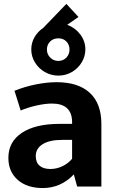

<svg xmlns="http://www.w3.org/2000/svg" viewBox="-20 -955 596 983"><path d="M140.1 -702.1Q140.1 -735.4 156.5 -764.2Q172.9 -793 201.2 -812L319.8 -935.1L381.8 -868.2L324.2 -828.1Q365.2 -813 391.1 -778.6Q417 -744.1 417 -702.1Q417 -666 397.9 -635Q378.9 -604 347.4 -585.9Q315.9 -567.9 278.8 -567.9Q242.2 -567.9 210.2 -585.9Q178.2 -604 159.2 -635Q140.1 -666 140.1 -702.1ZM335.9 -701.2Q335.9 -726.1 320.1 -742.4Q304.2 -758.8 278.8 -758.8Q252.9 -758.8 236.6 -742.4Q220.2 -726.1 220.2 -701.2Q220.2 -677.2 237.1 -660.2Q253.9 -643.1 278.8 -643.1Q303.2 -643.1 319.6 -659.9Q335.9 -676.8 335.9 -701.2ZM499 -320.8V0H375L357.9 -62Q325.7 -27.8 285.4 -10Q245.1 7.8 199.2 7.8Q118.2 7.8 70.6 -34.2Q22.9 -76.2 22.9 -147Q22.9 -229 92 -274.9Q161.1 -320.8 285.2 -320.8H349.1V-334Q346.2 -424.8 246.1 -424.8Q211.9 -424.8 167 -414.8Q122.1 -404.8 85.9 -389.2L54.2 -490.2Q106 -511.2 163.1 -522.7Q220.2 -534.2 270 -534.2Q380.9 -534.2 439.9 -479.5Q499 -424.8 499 -320.8ZM163.1 -155.8Q163.1 -123.5 182.6 -106.7Q202.1 -89.8 237.8 -89.8Q270 -89.8 299.6 -104Q329.1 -118.2 349.1 -142.1V-238.8H297.9Q233.9 -238.8 198.5 -216.8Q163.1 -194.8 163.1 -155.8Z"/></svg>

Font: Sarala
Style: Bold
Weight: 700
Designer: Andres Torresi
Foundry: Huerta Tipografica
Version: Version 1.004;PS 001.003;hotconv 1.0.70;makeotf.lib2.5.58329